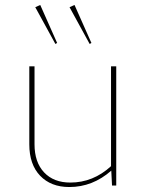

<svg xmlns="http://www.w3.org/2000/svg" viewBox="-20 -747 595 773"><path d="M341 -570 260 -718 280 -727 348 -574ZM203 -570 122 -718 142 -727 210 -574ZM259 6Q185 6 141.5 -39.5Q98 -85 98 -166V-480H119V-166Q119 -94 157.5 -53Q196 -12 263 -12Q355 -12 427 -78V-480H448V0H431L428 -60Q353 6 259 6Z"/></svg>

Font: Cantarell Thin
Style: Regular
Weight: 100
Designer: Dave Crossland, Nikolaus Waxweiler, Florian Fecher, Jacques Le Bailly, Eben Sorkin, Alexei Vanyashin, Alexios Zavras, Em
Version: Version 0.303